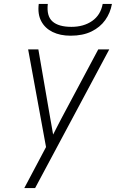

<svg xmlns="http://www.w3.org/2000/svg" viewBox="-20 -762 589 976"><path d="M103.5 194 214 -14.5 123 -511H175L235.5 -160.5Q239 -140.5 242.8 -119.5Q246.5 -98.5 250 -78Q260 -98 271 -119Q282 -140 292.5 -160.5L479.5 -511H535.5L158.5 194ZM339 -580.5Q286 -580.5 247.2 -599.5Q208.5 -618.5 189.5 -654.5Q170.5 -690.5 177 -742H223Q216 -680 247 -652.8Q278 -625.5 343 -625.5Q405.5 -625.5 448.5 -655.5Q491.5 -685.5 502 -742H549Q541 -696.5 515 -660Q489 -623.5 445 -602Q401 -580.5 339 -580.5Z"/></svg>

Font: Overpass ExtraLight
Style: Italic
Weight: 250
Italic angle: -10°
Designer: Delve Withrington, Dave Bailey, Thomas Jockin
Foundry: Delve Fonts LLC
Version: Version 4.000